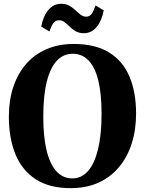

<svg xmlns="http://www.w3.org/2000/svg" viewBox="-20 -986 768 1018"><path d="M359 11.5Q243 12.5 169.5 -35.5Q96 -83.5 61.5 -169Q27 -254.5 27 -366.5Q27 -453 50.2 -524Q73.5 -595 118 -646.2Q162.5 -697.5 226.5 -725.2Q290.5 -753 371.5 -753Q487.5 -752.5 560.2 -706.8Q633 -661 667.2 -578Q701.5 -495 701.5 -384Q701.5 -297 678.2 -224.8Q655 -152.5 610.8 -99.8Q566.5 -47 503.2 -18Q440 11 359 11.5ZM363.5 -40Q412 -40 446.5 -79Q481 -118 499.8 -194.5Q518.5 -271 518.5 -383Q518.5 -489.5 501 -560Q483.5 -630.5 449.2 -665.8Q415 -701 365 -701Q316.5 -701 281.8 -664.5Q247 -628 228.2 -553.8Q209.5 -479.5 209.5 -367Q209.5 -260.5 227.2 -187.8Q245 -115 279.5 -77.5Q314 -40 363.5 -40ZM424.5 -810Q399 -810 381.5 -820.2Q364 -830.5 350 -844Q336 -857.5 322.8 -868Q309.5 -878.5 293 -878.5Q272.5 -878.5 261.8 -862.2Q251 -846 242 -819L198.5 -845Q209 -900.5 236.5 -933.2Q264 -966 304.5 -966Q329.5 -966 347.5 -955.8Q365.5 -945.5 379.8 -932Q394 -918.5 407.2 -908.2Q420.5 -898 436 -897.5Q456 -897.5 466.8 -913.8Q477.5 -930 486.5 -957L530 -931Q519.5 -875.5 492.2 -842.8Q465 -810 424.5 -810Z"/></svg>

Font: Merriweather 60pt ExtraBold
Style: Regular
Weight: 800
Version: Version 2.100